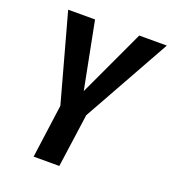

<svg xmlns="http://www.w3.org/2000/svg" viewBox="-128 -788 794 885"><g transform="rotate(20 269.5 -345.5)"><path d="M539.1 -690.9 299.8 -262.2 263.2 0H137.2L172.9 -262.2L55.2 -690.9H187L251 -362.8L403.8 -690.9Z"/></g></svg>

Font: Fira Sans Compressed Medium
Style: Italic
Weight: 500
Width: 3
Italic angle: -8°
Designer: Carrois Corporate & Edenspiekermann AG
Foundry: Carrois Corporate GbR & Edenspiekermann AG
Version: Version 4.203;PS 004.203;hotconv 1.0.88;makeotf.lib2.5.64775